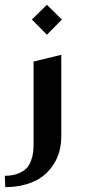

<svg xmlns="http://www.w3.org/2000/svg" viewBox="-57 -599 350 795"><path d="M137.2 -579.1 199.2 -518.1 137.2 -455.1 75.2 -518.1ZM82 -344.2 196.8 -372.1V-35.2Q196.8 -2.9 189 27.1Q181.2 57.1 163.1 84.5Q145 111.8 118.7 131.8Q92.3 151.9 52.7 163.8Q13.2 175.8 -35.2 175.8L-37.1 128.9Q-5.9 128.9 16.8 120.1Q39.6 111.3 52 98.6Q64.5 85.9 71.5 66.4Q78.6 46.9 80.3 30.8Q82 14.6 82 -6.8Z"/></svg>

Font: Wesal
Style: Regular
Weight: 500
Designer: Ahmed zaza
Foundry: Ahmed zaza
Version: Version 2.01